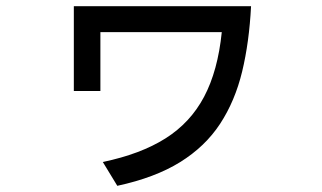

<svg xmlns="http://www.w3.org/2000/svg" viewBox="-20 -561 1040 621"><path d="M359.4 40 312.5 -37.1Q434.6 -62.5 515.1 -113.3Q595.7 -164.1 640.1 -248Q684.6 -332 697.3 -457H304.7V-266.6H218.8V-541H792Q786.1 -424.8 763.2 -329.6Q740.2 -234.4 691.9 -160.6Q643.6 -86.9 562.5 -36.6Q481.4 13.7 359.4 40Z"/></svg>

Font: Kosugi
Style: Regular
Weight: 400
Version: Version 4.002